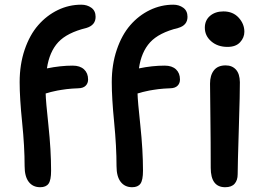

<svg xmlns="http://www.w3.org/2000/svg" viewBox="-20 -805 1116 811"><path d="M149.9 -14.2Q118.7 -14.2 101.3 -36.9Q84 -59.6 84 -103Q84 -185.5 73.5 -288.1Q63 -390.6 63 -458Q63 -532.7 84.2 -595.2Q105.5 -657.7 141.4 -698.7Q177.2 -739.7 224.1 -762.5Q271 -785.2 323.2 -785.2Q348.1 -785.2 366 -772.2Q383.8 -759.3 383.8 -733.9Q383.8 -698.7 345.2 -687Q263.2 -667 225.8 -626.5Q188.5 -585.9 178.2 -516.1Q235.4 -527.8 287.1 -527.8Q317.9 -527.8 335 -512Q352.1 -496.1 352.1 -469.2Q352.1 -453.1 341.8 -442.9Q331.5 -432.6 311 -432.1Q297.4 -431.6 284.2 -430.7Q271 -429.7 261.2 -428.5Q251.5 -427.2 240.2 -425.5Q229 -423.8 222.9 -422.6Q216.8 -421.4 207.3 -419.2Q197.8 -417 194.6 -416.3Q191.4 -415.5 182.6 -412.8Q173.8 -410.2 172.9 -410.2Q173.3 -379.9 184.6 -275.1Q195.8 -170.4 195.8 -84Q195.8 -43.9 185.1 -29.1Q174.3 -14.2 149.9 -14.2ZM538.1 -14.2Q507.3 -14.2 489.7 -36.9Q472.2 -59.6 472.2 -103Q472.2 -185.5 462.2 -288.1Q452.1 -390.6 452.1 -458Q452.1 -532.7 473.4 -595.2Q494.6 -657.7 530.3 -698.7Q565.9 -739.7 613 -762.5Q660.2 -785.2 711.9 -785.2Q736.3 -785.2 754.2 -772.2Q772 -759.3 772 -733.9Q772 -698.2 732.9 -687Q651.4 -667 614 -626.2Q576.7 -585.4 566.9 -516.1Q622.6 -527.8 675.8 -527.8Q706.5 -527.8 723.4 -512Q740.2 -496.1 740.2 -469.2Q740.2 -453.1 730 -442.9Q719.7 -432.6 699.2 -432.1Q685.5 -431.6 672.4 -430.7Q659.2 -429.7 649.4 -428.5Q639.6 -427.2 628.4 -425.5Q617.2 -423.8 611.1 -422.6Q605 -421.4 595.5 -419.2Q585.9 -417 582.8 -416.3Q579.6 -415.5 570.8 -412.8Q562 -410.2 561 -410.2Q561.5 -379.9 572.8 -275.1Q584 -170.4 584 -84Q584 -43.9 573.2 -29.1Q562.5 -14.2 538.1 -14.2ZM940.9 -606.9Q899.4 -606.9 872.3 -630.4Q845.2 -653.8 845.2 -688Q845.2 -719.2 867.2 -738Q889.2 -756.8 923.8 -756.8Q963.9 -756.8 988 -730.5Q1012.2 -704.1 1012.2 -670.9Q1012.2 -646 994.1 -626.5Q976.1 -606.9 940.9 -606.9ZM931.2 -14.2Q870.1 -14.2 870.1 -96.2Q870.1 -206.5 868.7 -310.3Q867.2 -414.1 867.2 -452.1Q867.2 -486.8 883.5 -507.8Q899.9 -528.8 933.1 -528.8Q960.4 -528.8 976.6 -511Q992.7 -493.2 993.2 -458Q993.7 -419.9 988.8 -262.5Q983.9 -105 983.9 -68.8Q983.9 -43.5 970.9 -28.8Q958 -14.2 931.2 -14.2Z"/></svg>

Font: Shantell Sans Bouncy
Style: Regular
Weight: 500
Designer: Stephen Nixon, Anya Danilova, Shantell Martin
Foundry: Arrow Type
Version: Version 1.006;[9816181b4]